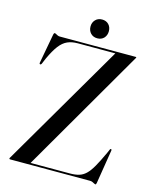

<svg xmlns="http://www.w3.org/2000/svg" viewBox="-126 -928 812 1022"><g transform="rotate(15 280.0 -417.5)"><path d="M533.5 -693 134 -4 127.5 -10H354Q382.5 -10 403.2 -16Q424 -22 441.2 -38.2Q458.5 -54.5 476.2 -85.5Q494 -116.5 517 -166.5L526 -187Q527 -190 528.8 -191.2Q530.5 -192.5 532.5 -191.5Q535 -191 535.5 -189Q536 -187 535.5 -184.5L505.5 1.5Q504.5 6.5 503.2 8.8Q502 11 499 11Q497 11 492.2 8.2Q487.5 5.5 481.5 2.8Q475.5 0 467.5 0H27Q24.5 0 23.5 -1Q22.5 -2 22.5 -3.5Q22.5 -5 23 -6.5Q23.5 -8 24.5 -9L425.5 -695.5L427.5 -690H215.5Q182.5 -690 158.5 -679.2Q134.5 -668.5 114.2 -642Q94 -615.5 72 -568L58.5 -536Q56.5 -532 54.2 -530.8Q52 -529.5 50 -530.5Q47.5 -531 47 -533Q46.5 -535 47 -539L77 -702Q78 -706.5 79.5 -708.5Q81 -710.5 83.5 -710.5Q86.5 -710.5 90.8 -708Q95 -705.5 100.8 -702.8Q106.5 -700 113.5 -700H532Q533.5 -700 534.5 -699.5Q535.5 -699 535.5 -697Q535.5 -696.5 535.2 -695.5Q535 -694.5 533.5 -693ZM308 -742.5Q285.5 -742.5 271.5 -757.2Q257.5 -772 257.5 -794.5Q257.5 -816.5 271.5 -831.2Q285.5 -846 308 -846Q331 -846 344.8 -831.5Q358.5 -817 358.5 -794.5Q358.5 -772 344.8 -757.2Q331 -742.5 308 -742.5Z"/></g></svg>

Font: Fraunces 96pt
Style: Regular
Weight: 400
Version: Version 1.000;[b76b70a41]